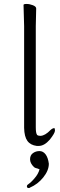

<svg xmlns="http://www.w3.org/2000/svg" viewBox="-20 -722 303 971"><path d="M166 16Q134 12 118.5 -9.5Q103 -31 102 -75V-590L99 -697Q99 -702 114.5 -702Q130 -702 146.5 -695.5Q163 -689 163 -679L161 -590V-78Q161 -49 167 -41V-40Q173 -35 183 -35H185Q208 -36 235 -64Q246 -74 254 -74Q258 -74 258 -61.5Q258 -49 232 -16Q204 16 176 16ZM125 229Q116 229 116 220Q116 215 120 212Q139 199 156 178Q174 157 180 134L176 133Q174 131 165 129Q156 127 152 123Q132 104 132 83.5Q132 63 146.5 52.5Q161 42 179.5 42Q198 42 210.5 58.5Q223 75 227 106Q227 140 199 175Q171 210 131 227V228Q128 229 125 229ZM232 -16ZM235 -64 236 -65Q236 -64 235 -64Z"/></svg>

Font: LXGW WenKai TC Light
Style: Regular
Weight: 300
Designer: LXGW / Fontworks Inc.
Foundry: LXGW / Fontworks Inc.
Version: Version 1.330